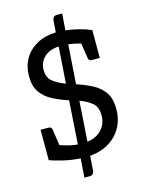

<svg xmlns="http://www.w3.org/2000/svg" viewBox="-137 -899 818 1097"><g transform="rotate(-15 272.5 -350.5)"><path d="M222 119 230 7Q178 4 128 -8Q78 -20 51 -30V-210H97Q115 -210 118 -194L132 -98Q163 -87 186.5 -81.5Q210 -76 235 -74L252 -331Q243 -333 236 -336Q195 -350 155.5 -371Q116 -392 91 -427.5Q66 -463 66 -522Q66 -580 92 -625Q118 -670 166 -696.5Q214 -723 279 -725L284 -795Q285 -805 291.5 -812.5Q298 -820 309 -820H342L335 -722Q371 -718 410 -708.5Q449 -699 484 -684V-519H438Q420 -519 417 -535L403 -626Q365 -637 330 -641L314 -409Q322 -406 328 -404Q375 -388 414 -366Q453 -344 476.5 -308.5Q500 -273 500 -214Q500 -155 474.5 -107Q449 -59 401 -29Q353 1 286 7L280 95Q279 105 272 112Q265 119 255 119ZM156 -535Q156 -489 186 -466Q216 -443 259 -427L274 -643Q219 -640 187.5 -610Q156 -580 156 -535ZM409 -200Q409 -250 379.5 -274Q350 -298 308 -313L292 -75Q346 -82 377.5 -116Q409 -150 409 -200Z"/></g></svg>

Font: Aleo
Style: Regular
Weight: 400
Designer: Alessio Laiso
Foundry: Alessio Laiso
Version: Version 2.001; ttfautohint (v1.8.4.7-5d5b);gftools[0.9.29]